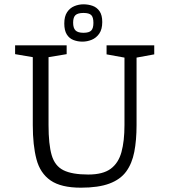

<svg xmlns="http://www.w3.org/2000/svg" viewBox="-20 -858 784 890"><path d="M355 12Q263 12 214.5 -21.5Q166 -55 149 -120Q132 -185 132 -278V-593L50 -607V-648H289V-607L205 -593V-278Q205 -189 219.5 -139Q234 -89 274 -69Q314 -49 389 -49Q457 -49 493 -75.5Q529 -102 543 -153Q557 -204 557 -278V-591L474 -606V-648H695V-606L613 -591V-278Q613 -208 602.5 -154Q592 -100 565 -63Q538 -26 487 -7Q436 12 355 12ZM362 -665Q340 -665 320.5 -672.5Q301 -680 289.5 -698.5Q278 -717 278 -749Q278 -782 291 -801.5Q304 -821 324.5 -829.5Q345 -838 367 -838Q389 -838 409 -831Q429 -824 441.5 -806Q454 -788 454 -756Q454 -722 440 -702Q426 -682 405 -673.5Q384 -665 362 -665ZM367 -706Q393 -706 403 -716.5Q413 -727 413 -752Q413 -778 403 -788Q393 -798 367 -798Q341 -798 330 -788Q319 -778 319 -753Q319 -728 330 -717Q341 -706 367 -706Z"/></svg>

Font: Faustina Light Light
Style: Regular
Weight: 300
Version: Version 1.200